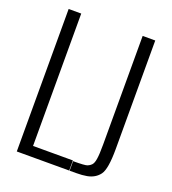

<svg xmlns="http://www.w3.org/2000/svg" viewBox="-150 -952 952 1064"><g transform="rotate(20 326.5 -420.0)"><path d="M382.8 0V-56.2Q453.6 -56.2 466.8 -62Q480.5 -67.9 488.3 -76.2Q499.5 -87.4 503.4 -114.7Q507.8 -142.1 507.8 -200.2V-840.3H582V-200.2Q582 -82 556.6 -47.9Q531.2 -13.7 483.9 -4.9Q457.5 0 421.4 0ZM71.3 0V-840.3H145.5V-59.6H380.4V0Z"/></g></svg>

Font: Oswald-Light
Style: Light
Weight: 300
Designer: vernon adams
Foundry: vernon adams
Version: Version ; ttfautohint (v0.92.18-e454-dirty) -l 8 -r 50 -G 20